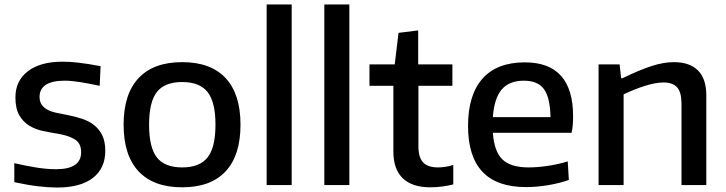

<svg xmlns="http://www.w3.org/2000/svg" viewBox="-20 -828 3248 859"><path d="M236 11Q198 11 151 5.5Q104 0 44 -13V-98Q96 -86 142.5 -78.5Q189 -71 231 -71Q343 -71 343 -147Q343 -187 314.5 -204.5Q286 -222 237 -230Q205 -235 172 -242Q139 -249 111.5 -265.5Q84 -282 66.5 -312Q49 -342 49 -392Q49 -467 105 -509.5Q161 -552 259 -552Q277 -552 294.5 -551Q312 -550 332 -547.5Q352 -545 375.5 -541.5Q399 -538 430 -532L426 -444Q374 -455 336.5 -461Q299 -467 269 -467Q213 -467 185 -448.5Q157 -430 157 -395Q157 -374 166 -360.5Q175 -347 191 -338Q207 -329 229.5 -324Q252 -319 279 -314Q316 -307 347.5 -296.5Q379 -286 402 -267.5Q425 -249 438 -221.5Q451 -194 451 -153Q451 -75 395.5 -32Q340 11 236 11Z M682 -123.5Q717 -79 795 -79Q873 -79 908.5 -123.5Q944 -168 944 -270Q944 -372 908.5 -416.5Q873 -461 795 -461Q717 -461 682 -416.5Q647 -372 647 -270Q647 -168 682 -123.5ZM989.5 -61.5Q923 10 795 10Q667 10 600 -61.5Q533 -133 533 -270Q533 -407 600 -478.5Q667 -550 795 -550Q923 -550 989.5 -478.5Q1056 -407 1056 -270Q1056 -133 989.5 -61.5Z M1173 -808H1285V0H1173Z M1431 -808H1543V0H1431Z M1905 10Q1824 10 1782 -30.5Q1740 -71 1740 -149V-444H1633V-540H1746L1763 -681L1851 -692V-540H2004V-444H1852V-173Q1852 -124 1873 -101.5Q1894 -79 1940 -79Q1954 -79 1971.5 -81.5Q1989 -84 2008 -90V-3Q1985 3 1958 6.5Q1931 10 1905 10Z M2324 -467Q2258 -467 2224.5 -427.5Q2191 -388 2185 -304H2443Q2441 -392 2413.5 -429.5Q2386 -467 2324 -467ZM2333 9Q2203 9 2138.5 -59.5Q2074 -128 2074 -264Q2074 -403 2138.5 -476Q2203 -549 2328 -549Q2544 -549 2544 -308Q2544 -261 2537 -234H2185Q2191 -150 2228 -114.5Q2265 -79 2345 -79Q2385 -79 2431.5 -86Q2478 -93 2520 -106L2525 -23Q2483 -8 2432 0.5Q2381 9 2333 9Z M2658 -540H2752L2759 -478H2765Q2843 -516 2896.5 -533Q2950 -550 2995 -550Q3065 -550 3102.5 -513Q3140 -476 3140 -401V0H3029V-364Q3029 -415 3009.5 -437Q2990 -459 2949 -459Q2914 -459 2867.5 -444.5Q2821 -430 2770 -406V0H2658Z"/></svg>

Font: EncodeSans
Style: Medium
Weight: 500
Designer: Pablo Impallari, Andres Torresi
Foundry: Pablo Impallari, Andres Torresi
Version: Version 1.000; ttfautohint (v1.4.1)